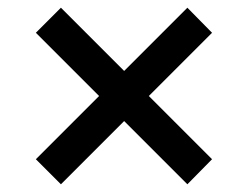

<svg xmlns="http://www.w3.org/2000/svg" viewBox="-20 -569 644 498"><path d="M366 -320 530 -156 466 -91 302 -255 138 -91 73 -156 237 -320 73 -484 138 -549 302 -385 466 -549 530 -484Z"/></svg>

Font: Work Sans Medium
Style: Regular
Weight: 500
Designer: Wei Huang
Foundry: Wei Huang
Version: Version 1.500